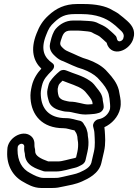

<svg xmlns="http://www.w3.org/2000/svg" viewBox="-20 -700 686 954"><path d="M314.5 -145C339.6 -145 366.6 -131 405.7 -131C412.3 -131 419.6 -131.4 426.9 -132.1L449.2 -134.1C456.3 -134.7 462.7 -136.7 471.3 -139.1C485.3 -143 495.5 -157.1 495.3 -169.1C495 -182.5 492 -192.2 490.9 -199.5C489.8 -231.2 471.5 -249.4 461.3 -262.7C453.5 -272.9 442.4 -289.3 426.3 -298.8C390 -324.5 346.2 -333.7 310.9 -349.2C300.6 -353.7 287.3 -354.7 276.1 -345.7C260.2 -332.7 240.4 -313.7 227.5 -293.3C224 -287.7 221.6 -279.8 220 -273L216.1 -256C212.5 -240.5 215.5 -223.3 218.5 -211.8L222.3 -197.8C229.1 -172.5 254.1 -157.3 278.8 -151.5C285.3 -150.2 297.5 -145 314.5 -145ZM290.6 -299C326.6 -284.3 367.4 -272.9 390.8 -255.8C400.1 -249 407.2 -241.1 417.8 -227.3C430.4 -210.9 439.4 -200.3 439.7 -185.9C439.7 -184.7 439.6 -185.5 440 -182.5C432.9 -181.8 423.5 -181 417.3 -181C392.9 -181 365.6 -195 326 -195C321.1 -195 311.1 -198.2 300.4 -200.5C286.5 -203.7 275.6 -212.3 271.9 -221.2L268.6 -233.6C267.4 -239.5 266.3 -249.3 266.6 -258.2L270 -273C272.1 -282.1 281.7 -290.3 290.6 -299ZM188 -273C196 -307.6 213.2 -323.9 238.8 -350C247.1 -358.4 255.7 -375.6 240.1 -386.4C201.6 -413.3 179.6 -451.3 208.9 -525C221.8 -558.6 228.9 -570.5 251.4 -590.7C279.2 -616.9 303.7 -630 350.4 -630H386.4C458.2 -630 506.7 -609.6 539 -584.2L554 -572.4C568.5 -559.9 570.1 -556.7 584.3 -544.3C593.2 -534.9 595.3 -526.7 594.9 -519.2L593.9 -515C593.7 -514.1 593.5 -512.8 593.4 -512.1C591.9 -499.1 573.9 -489.7 566 -497.5C558.8 -504.5 561.7 -514.2 555.7 -520.8C543.4 -534.3 526.5 -548.3 513.4 -559.6C499.7 -570.3 483.1 -577.6 469.5 -583.6C446.7 -597 418.4 -595.4 398.9 -596.9C391.6 -597.6 384.8 -598 379.1 -598H343.1C306.5 -598 277.8 -579.9 258 -557.9C244 -542.3 236 -515.3 232 -498L228.7 -484C220.6 -448.9 246.3 -428 256.8 -418.2C266 -409.6 278.8 -400.3 295.7 -395.1C324.9 -383 354.9 -366 392.2 -356C420.7 -345.6 447.5 -330.2 464.4 -313.8L476.8 -300.2C495.5 -279.7 513 -256.7 519.9 -232.6L524 -210.6C525.9 -187.3 528.7 -176.8 526.6 -158.8C519.9 -132.4 496.3 -111.9 469.7 -107.7C456.9 -105.6 445.7 -94.2 443.2 -83L442.9 -82C442.1 -78.4 442.1 -74.5 442.8 -71.5C446.4 -56 449.1 -48 449.3 -36.5C450.8 -8 453.7 22.8 446.8 53L433.8 109.1C426.6 130.9 407 142.6 375.7 156.6C354.3 166.2 329.8 169 295.8 177.8C269.3 183.5 270.8 184 251.5 184H195.5C174.7 184 148.5 170.5 129 159.5C88.8 138.7 67.4 99.2 67.1 44.9L67.6 34.5C67.9 29.7 68.3 26.3 72.1 22C84 8.4 99.7 14.6 100.5 26.4L100 36.5C99.4 47.8 102 56.8 103.4 63.6C104.5 124.5 164.5 139.3 196.3 150.7C198.6 151.6 201.7 152 203.9 152H258.9C291.8 152 329.7 138.2 348.8 134.5C363 131.8 376.4 124.4 382.8 120.9C392.5 116.5 402.2 107.5 404.6 97L414.3 55C419.5 32.6 420.8 10.7 418.7 -9.3L416.4 -25.3C415.9 -30.7 416.2 -36.4 414.9 -41.2L411.1 -55.2C409.4 -61.4 407.2 -66.4 403.6 -72.3L398.1 -80.7C397.5 -82.1 390.2 -99.4 372.4 -101C356.1 -103.7 336.8 -113 307.1 -113C223.7 -113 186.5 -159.9 182.9 -225.2C181.7 -240.6 183.3 -252.6 188 -273ZM331.5 -548H367.5C371.1 -548 376.1 -547.7 383.2 -547.1C406.5 -545.3 430.5 -543 436.1 -539.3C449.1 -530.7 466.2 -525.6 475.5 -518.4C485.9 -509.5 500 -497.5 510.2 -487.3C512.2 -477.2 517.9 -466.2 525.7 -458.5C564.2 -420.7 635.9 -462.7 644.2 -516.4L645.3 -521C645.5 -521.7 645.7 -523.1 645.8 -524.1C650.4 -567.6 618.5 -590.8 591.9 -613.6L577.1 -625.2C564.6 -637 550.5 -642.3 539.9 -648.9C505.5 -670.8 452.8 -680 398 -680H362C303.1 -680 259.2 -659 220.9 -623.3C191.5 -596.6 175.3 -569.2 161.4 -533C129.1 -451.8 147 -395.2 185.4 -358.9C166.8 -338.5 146.7 -310.8 138 -273C132.9 -250.6 130.1 -233.2 131.7 -210.8C136.6 -128.9 188.8 -63 295.5 -63C313 -63 326.1 -56.6 350.5 -52C350.6 -51.8 351.9 -49.2 352.5 -48.4L358.2 -39.7C359.4 -37.6 360.7 -34.6 361.2 -32.8L364.4 -20.9C364.6 -18.6 365 -13 365.4 -8.7L367.7 7.3C368.9 20 368 39.2 364.3 55L357.9 82.6C354.2 84.3 350.4 85.5 350.4 85.5C323.9 90.5 289.2 102 270.4 102H219.5C182.1 88.6 154 74.3 154.7 51.1C155.1 40 152 36.6 151.3 26.3C152.5 2.5 147.7 -13.4 132.1 -25.4C90.9 -57.2 16.5 -13.7 16.3 44.2L15.8 54.5C12.5 122.5 44.9 177.2 97 204.5C114.8 214.6 146.2 234 184 234H240C262.2 234 273.1 231.4 296.3 226.4C325.9 220 354.4 216.3 387.7 201.4C416.7 188.4 471.4 163.1 483.6 110L496.8 53C506 12.8 502.1 -22.8 500.6 -49.4C500.4 -55.7 499.8 -61.4 498.7 -68C535 -84.4 567.4 -118.7 576.9 -160C583.6 -188.7 577.9 -212 574.9 -228.6L570.4 -252.6C570.3 -253 570.2 -253.7 570 -254.2C560.6 -289.2 538.2 -316.1 518.4 -337.8L505.3 -352.2C481.7 -375.4 451.3 -391.7 418.1 -403.7C417.7 -403.9 416.9 -404.1 416.4 -404.3C383.1 -413.1 355.5 -429 322.9 -442.4C314.2 -446 304 -450.7 296.4 -457.8C283.5 -469.9 278.8 -474.1 279.2 -486L281.7 -496.9C292.1 -529.4 297.8 -548 331.5 -548Z"/></svg>

Font: HoneyBee
Style: StrIt
Weight: 700
Foundry: Cannot Into Space Fonts
Version: Version 0.89